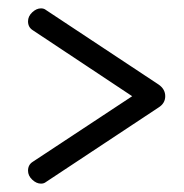

<svg xmlns="http://www.w3.org/2000/svg" viewBox="-20 -507 439 459"><path d="M47 -99C47 -91 50.3 -83.8 57 -77.5C63.7 -71.2 70.7 -68 78 -68C82.7 -68 86.7 -69.3 90 -72L359 -250C369.7 -256.7 375 -265.7 375 -277C375 -288.3 369.7 -297.7 359 -305L90 -483C86.7 -485.7 82.7 -487 78 -487C70.7 -487 63.7 -483.8 57 -477.5C50.3 -471.2 47 -464 47 -456C47 -446.7 50.7 -439.7 58 -435L296 -277L58 -120C50.7 -115.3 47 -108.3 47 -99Z"/></svg>

Font: Terminal Dosis
Style: Book
Weight: 400
Designer: EdgarTolentino, PabloImpallari, IginoMarini
Foundry: EdgarTolentino, PabloImpallari, IginoMarini
Version: Version 1.006